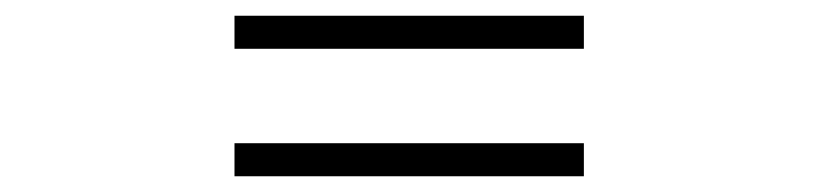

<svg xmlns="http://www.w3.org/2000/svg" viewBox="-20 -502 1040 244"><path d="M722 -482H278V-440H722ZM722 -320H278V-278H722Z"/></svg>

Font: Source Han Sans CN
Style: Bold
Weight: 700
Designer: Ryoko NISHIZUKA 西塚涼子 (kana, bopomofo & ideographs); Paul D. Hunt (Latin, Greek & Cyrillic); Sandoll Communications 산돌커뮤니
Foundry: Adobe
Version: Version 2.001;hotconv 1.0.107;makeotfexe 2.5.65593